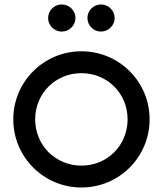

<svg xmlns="http://www.w3.org/2000/svg" viewBox="-20 -833 730 861"><path d="M256.8 -691.4C290.5 -691.4 318.4 -718.8 318.4 -752C318.4 -786.1 290.5 -813 256.8 -813C223.6 -813 195.8 -786.1 195.8 -752C195.8 -718.8 223.6 -691.4 256.8 -691.4ZM432.6 -691.4C466.3 -691.4 494.1 -718.8 494.1 -752C494.1 -786.1 466.3 -813 432.6 -813C399.4 -813 372.1 -786.1 372.1 -752C372.1 -718.8 399.4 -691.4 432.6 -691.4ZM345.2 7.8C514.2 7.8 650.9 -128.4 650.9 -297.9C650.9 -466.8 514.2 -603 345.2 -603C176.3 -603 39.6 -466.8 39.6 -297.9C39.6 -128.4 176.3 7.8 345.2 7.8ZM345.2 -90.3C229 -90.3 137.7 -181.2 137.7 -297.9C137.7 -414.1 229 -504.9 345.2 -504.9C461.4 -504.9 552.2 -414.1 552.2 -297.9C552.2 -181.2 461.4 -90.3 345.2 -90.3Z"/></svg>

Font: Now SemiBold
Style: Regular
Weight: 600
Designer: Alfredo Marco Pradil
Foundry: Alfredo Marco Pradil
Version: Version 1.200;hotconv 1.0.109;makeotfexe 2.5.65596